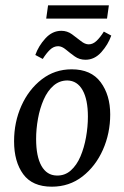

<svg xmlns="http://www.w3.org/2000/svg" viewBox="-20 -690 466 723"><path d="M175 13Q102 13 67.5 -34Q33 -81 33 -158Q33 -230 60.5 -291.5Q88 -353 137 -391Q186 -429 250 -429Q323 -429 359 -380.5Q395 -332 395 -259Q395 -188 367.5 -126Q340 -64 290.5 -25.5Q241 13 175 13ZM193 -29Q224 -28 246.5 -48Q269 -68 283 -101Q297 -134 304 -173.5Q311 -213 311 -251Q311 -315 291 -350.5Q271 -386 234 -387Q204 -387 181.5 -367.5Q159 -348 144.5 -315Q130 -282 123 -243Q116 -204 116 -167Q116 -101 136 -65.5Q156 -30 193 -29ZM154 -620 161 -670H390L383 -620ZM302 -465Q279 -465 261.5 -477.5Q244 -490 228.5 -503Q213 -516 199 -516Q182 -516 168 -502.5Q154 -489 141 -468L113 -483Q125 -517 151 -545.5Q177 -574 211 -574Q233 -574 251 -561Q269 -548 284.5 -535.5Q300 -523 314 -523Q330 -523 344 -536.5Q358 -550 371 -571L399 -556Q387 -522 361.5 -493.5Q336 -465 302 -465Z"/></svg>

Font: Rasa
Style: Italic
Weight: 400
Italic angle: -7.10001°
Designer: Anna Giedrys (Yrsa+Rasa design), David Brezina (Yrsa art-direction, Rasa art-direction, design)
Foundry: Rosetta Type Foundry
Version: Version 2.004